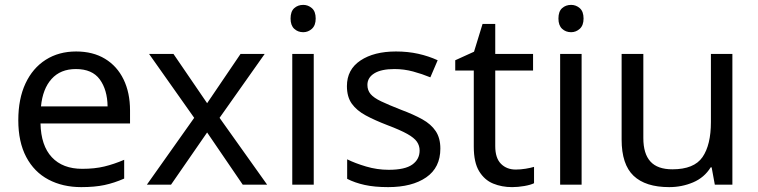

<svg xmlns="http://www.w3.org/2000/svg" viewBox="-20 -757 3107 787"><path d="M292 -546Q361 -546 410.5 -516Q460 -486 486.5 -431.5Q513 -377 513 -304V-251H146Q148 -160 192.5 -112.5Q237 -65 317 -65Q368 -65 407.5 -74.5Q447 -84 489 -102V-25Q448 -7 408 1.5Q368 10 313 10Q237 10 178.5 -21Q120 -52 87.5 -113.5Q55 -175 55 -264Q55 -352 84.5 -415Q114 -478 167.5 -512Q221 -546 292 -546ZM291 -474Q228 -474 191.5 -433.5Q155 -393 148 -321H421Q420 -389 389 -431.5Q358 -474 291 -474Z M776 -274 591 -536H691L829 -334L966 -536H1065L880 -274L1075 0H975L829 -214L681 0H582Z M1266 -536V0H1178V-536ZM1223 -737Q1243 -737 1258.5 -723.5Q1274 -710 1274 -681Q1274 -653 1258.5 -639Q1243 -625 1223 -625Q1201 -625 1186 -639Q1171 -653 1171 -681Q1171 -710 1186 -723.5Q1201 -737 1223 -737Z M1785 -148Q1785 -70 1727 -30Q1669 10 1571 10Q1515 10 1474.5 1Q1434 -8 1403 -24V-104Q1435 -88 1480.5 -74.5Q1526 -61 1573 -61Q1640 -61 1670 -82.5Q1700 -104 1700 -140Q1700 -160 1689 -176Q1678 -192 1649.5 -208Q1621 -224 1568 -244Q1516 -264 1479 -284Q1442 -304 1422 -332Q1402 -360 1402 -404Q1402 -472 1457.5 -509Q1513 -546 1603 -546Q1652 -546 1694.5 -536.5Q1737 -527 1774 -510L1744 -440Q1710 -454 1673 -464Q1636 -474 1597 -474Q1543 -474 1514.5 -456.5Q1486 -439 1486 -409Q1486 -387 1499 -371.5Q1512 -356 1542.5 -341.5Q1573 -327 1624 -307Q1675 -288 1711 -268Q1747 -248 1766 -219.5Q1785 -191 1785 -148Z M2094 -62Q2114 -62 2135 -65.5Q2156 -69 2169 -73V-6Q2155 1 2129 5.5Q2103 10 2079 10Q2037 10 2001.5 -4.5Q1966 -19 1944 -55Q1922 -91 1922 -156V-468H1846V-510L1923 -545L1958 -659H2010V-536H2165V-468H2010V-158Q2010 -109 2033.5 -85.5Q2057 -62 2094 -62Z M2364 -536V0H2276V-536ZM2321 -737Q2341 -737 2356.5 -723.5Q2372 -710 2372 -681Q2372 -653 2356.5 -639Q2341 -625 2321 -625Q2299 -625 2284 -639Q2269 -653 2269 -681Q2269 -710 2284 -723.5Q2299 -737 2321 -737Z M2982 -536V0H2910L2897 -71H2893Q2867 -29 2821 -9.5Q2775 10 2723 10Q2626 10 2577 -36.5Q2528 -83 2528 -185V-536H2617V-191Q2617 -127 2646 -95Q2675 -63 2736 -63Q2825 -63 2859.5 -113Q2894 -163 2894 -257V-536Z"/></svg>

Font: Noto Sans Tai Tham
Style: Regular
Weight: 400
Designer: Monotype Design Team 2013. Revised by David WIlliams 2020
Foundry: Monotype Imaging Inc.
Version: Version 2.002